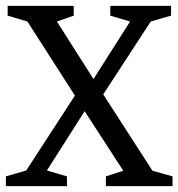

<svg xmlns="http://www.w3.org/2000/svg" viewBox="-20 -631 605 651"><path d="M0 0V-33L69 -53L234 -307L73 -558L6 -578V-611H230V-578L173 -558L297 -363L421 -558L354 -578V-611H560V-578L491 -558L330 -311L497 -52L565 -33V0H339V-33L398 -52L267 -254L139 -53L207 -33V0Z"/></svg>

Font: Manuale
Style: Regular
Weight: 400
Designer: Eduardo Tunni / Pablo Cosgaya
Foundry: Eduardo Tunni / Pablo Cosgaya
Version: Version 1.002